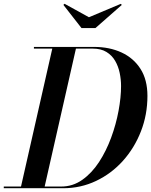

<svg xmlns="http://www.w3.org/2000/svg" viewBox="-56 -999 802 1019"><path d="M416 -907.5 585 -978.5 590.5 -973 450.5 -850H376.5L280.5 -973L286.5 -979ZM279 0H-36V-9H55.5L221.5 -741H124V-750H443.5Q525 -750 589 -720.5Q653 -691 689.8 -633.2Q726.5 -575.5 726.5 -490Q726.5 -390.5 692 -302Q657.5 -213.5 596.5 -145.5Q535.5 -77.5 454 -38.8Q372.5 0 279 0ZM436.5 -741H347L181 -9H269Q330.5 -9 381 -44.8Q431.5 -80.5 469.8 -139.2Q508 -198 534 -268.8Q560 -339.5 573.2 -411Q586.5 -482.5 586.5 -542.5Q586.5 -577 579.2 -612Q572 -647 555 -676.2Q538 -705.5 509 -723.2Q480 -741 436.5 -741Z"/></svg>

Font: Bodoni* 24pt Medium
Style: Italic
Weight: 500
Italic angle: -13°
Version: Version 2.3